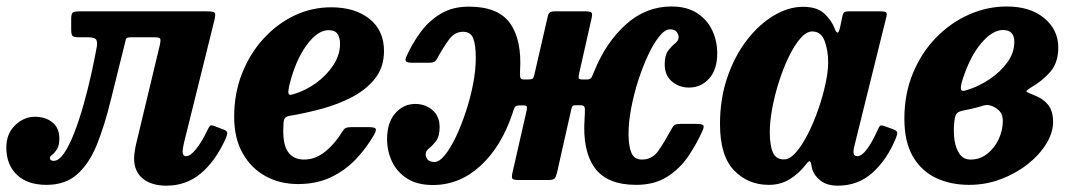

<svg xmlns="http://www.w3.org/2000/svg" viewBox="-52 -555 3366 592"><path d="M-32.5 -100Q-32.5 -143 -5.2 -169Q22 -195 55.5 -195Q88.5 -195 109.8 -177.5Q131 -160 131 -128.5Q131 -106 123.8 -94.8Q116.5 -83.5 109.2 -78.2Q102 -73 102 -68Q102 -59 113.5 -59Q129.5 -59 145.5 -82.5Q161.5 -106 176.8 -145Q192 -184 205.2 -230.8Q218.5 -277.5 229 -324.8Q239.5 -372 246.5 -411Q249 -429.5 242.8 -434.8Q236.5 -440 218.5 -440H193.5Q177 -440 172.2 -443.8Q167.5 -447.5 167.5 -464.5V-495.5Q167.5 -512 172 -516Q176.5 -520 192.5 -520H585Q607 -520 610.2 -515.5Q613.5 -511 609 -492.5L515.5 -115.5Q514 -110.5 512.5 -101Q511 -91.5 511 -88Q511 -73.5 522 -73.5Q535 -73.5 552.5 -95.2Q570 -117 587 -152.5Q592 -163.5 595.8 -167Q599.5 -170.5 611 -165.5L639 -155Q649.5 -150.5 648.8 -143.8Q648 -137 643 -125.5Q611 -56.5 566.2 -19.5Q521.5 17.5 461 17.5Q415.5 17.5 388.5 -4.2Q361.5 -26 361.5 -66.5Q361.5 -76.5 363.8 -90.8Q366 -105 368.5 -114.5L441 -417Q444 -431.5 441.8 -435.8Q439.5 -440 425 -440H352Q337.5 -440 336.2 -434.5Q335 -429 331.5 -415Q308.5 -324 289.5 -246Q270.5 -168 246.8 -109.2Q223 -50.5 186.2 -17.8Q149.5 15 91.5 15Q32.5 15 0 -16.2Q-32.5 -47.5 -32.5 -100Z M670 -195Q670 -266.5 694 -327.8Q718 -389 759.8 -435Q801.5 -481 855.2 -506.8Q909 -532.5 969 -532.5Q1042.5 -532.5 1087.2 -496.8Q1132 -461 1132 -397.5Q1132 -348.5 1105.2 -314Q1078.5 -279.5 1035 -256.5Q991.5 -233.5 940.8 -219.8Q890 -206 842 -198Q830 -196 826 -190.2Q822 -184.5 822 -169Q818.5 -113.5 835 -88.2Q851.5 -63 885.5 -63Q920.5 -63 951 -87.8Q981.5 -112.5 1004 -150Q1008.5 -157.5 1013.8 -160.2Q1019 -163 1032 -163H1084Q1102 -163 1105.8 -158.8Q1109.5 -154.5 1102 -140.5Q1079.5 -101 1047 -66Q1014.5 -31 969.8 -9.2Q925 12.5 867 12.5Q811 12.5 766.5 -12Q722 -36.5 696 -82.8Q670 -129 670 -195ZM852.5 -264.5Q889 -275 921.8 -298.5Q954.5 -322 975.5 -353.8Q996.5 -385.5 996.5 -420.5Q996.5 -438.5 988.8 -450.2Q981 -462 961 -462Q927 -462 892.8 -415Q858.5 -368 839.5 -289.5Q836 -273.5 837.5 -266.8Q839 -260 852.5 -264.5Z M2159.5 -391Q2159.5 -340.5 2134.5 -312.8Q2109.5 -285 2072.5 -285Q2042 -285 2019.8 -303.8Q1997.5 -322.5 1997.5 -357Q1997.5 -384.5 2008.2 -398.8Q2019 -413 2029.8 -421.5Q2040.5 -430 2040.5 -440Q2040.5 -448.5 2034.5 -456.5Q2028.5 -464.5 2013.5 -464.5Q1998.5 -464.5 1981 -443Q1963.5 -421.5 1946.8 -386Q1930 -350.5 1916.2 -307.8Q1902.5 -265 1894.2 -221.8Q1886 -178.5 1886 -142.5Q1886 -105 1894.8 -84Q1903.5 -63 1927.5 -63Q1959.5 -63 1978.8 -91.2Q1998 -119.5 2019 -158Q2023 -166 2027.8 -169.5Q2032.5 -173 2045.5 -173H2096Q2111 -173 2115.5 -169.5Q2120 -166 2115 -154Q2096.5 -112 2070.2 -73.2Q2044 -34.5 2004.8 -9.8Q1965.5 15 1909.5 15Q1819.5 15 1781.5 -37.8Q1743.5 -90.5 1750.5 -190Q1751.5 -204.5 1751.5 -217.5Q1751.5 -230.5 1739.5 -230.5H1723.5Q1715.5 -230.5 1713.2 -227.8Q1711 -225 1709 -216L1665 -20.5Q1662 -9 1657.8 -4.5Q1653.5 0 1638.5 0H1546.5Q1530.5 0 1527.8 -4.2Q1525 -8.5 1528 -22L1570 -206.5Q1573 -219 1572.8 -224.5Q1572.5 -230 1562.5 -230H1549.5Q1538 -230 1534.8 -223.5Q1531.5 -217 1528 -205Q1494 -103 1429.5 -43.8Q1365 15.5 1282.5 15.5Q1235 15.5 1203.8 -4.2Q1172.5 -24 1157 -56.2Q1141.5 -88.5 1141.5 -126.5Q1141.5 -176.5 1166.5 -205.5Q1191.5 -234.5 1228.5 -234.5Q1259 -234.5 1281.2 -215.8Q1303.5 -197 1303.5 -163Q1303.5 -135 1292.8 -120.8Q1282 -106.5 1271.2 -98Q1260.5 -89.5 1260.5 -79.5Q1260.5 -71 1266.5 -63.2Q1272.5 -55.5 1287.5 -55.5Q1302.5 -55.5 1319.8 -76.8Q1337 -98 1353.8 -133.2Q1370.5 -168.5 1384.5 -211Q1398.5 -253.5 1406.8 -296.5Q1415 -339.5 1415 -376Q1415 -417 1407 -437Q1399 -457 1375.5 -457Q1350 -457 1332.5 -433.2Q1315 -409.5 1297 -376.5Q1293 -368.5 1288 -365Q1283 -361.5 1270 -361.5H1220Q1205 -361.5 1200.5 -365.2Q1196 -369 1201 -380.5Q1218 -419 1243.5 -454.2Q1269 -489.5 1305.8 -512Q1342.5 -534.5 1394 -534.5Q1484.5 -534.5 1521 -482.8Q1557.5 -431 1551.5 -336Q1550.5 -322.5 1552.2 -316.2Q1554 -310 1562.5 -310H1577.5Q1586.5 -310 1590 -312.5Q1593.5 -315 1595.5 -324.5L1636.5 -502.5Q1638.5 -512.5 1642.8 -516.2Q1647 -520 1659.5 -520H1753.5Q1769.5 -520 1772.2 -515.5Q1775 -511 1772 -498.5L1734 -330Q1731.5 -318 1732.2 -314Q1733 -310 1744.5 -310H1758.5Q1769 -310 1772.8 -317.8Q1776.5 -325.5 1781 -337Q1816.5 -424.5 1878 -479.8Q1939.5 -535 2018.5 -535Q2065.5 -535 2097 -514.8Q2128.5 -494.5 2144 -461.5Q2159.5 -428.5 2159.5 -391Z M2710.5 -129.5Q2683.5 -63.5 2638.8 -23Q2594 17.5 2531.5 17.5Q2498 17.5 2478 2Q2458 -13.5 2452 -35Q2450.5 -41.5 2449.8 -45.2Q2449 -49 2448.5 -52Q2446.5 -59 2443 -57.8Q2439.5 -56.5 2432.5 -47.5Q2412 -20.5 2383.5 -2.8Q2355 15 2318.5 15Q2254 15 2211 -30Q2168 -75 2168 -172.5Q2168 -251 2190.8 -317Q2213.5 -383 2251 -431.5Q2288.5 -480 2333.8 -507Q2379 -534 2423.5 -534Q2467 -534 2489.2 -513.5Q2511.5 -493 2521 -468.5Q2525.5 -455.5 2530 -454.5Q2534.5 -453.5 2538.5 -472L2545.5 -505.5Q2547 -513.5 2550.8 -516.8Q2554.5 -520 2565 -520H2662Q2678.5 -520 2681 -516Q2683.5 -512 2680 -499L2583 -107.5Q2581.5 -103 2580.5 -96.8Q2579.5 -90.5 2579.5 -86.5Q2579.5 -73.5 2591.5 -73.5Q2605 -73.5 2621 -94.8Q2637 -116 2654.5 -155Q2659 -165.5 2662.2 -167.5Q2665.5 -169.5 2677 -165.5L2703 -156Q2713 -152 2714.2 -147.2Q2715.5 -142.5 2710.5 -129.5ZM2501.5 -362.5Q2501.5 -400 2490.5 -429Q2479.5 -458 2452.5 -458Q2434.5 -458 2415.8 -436.5Q2397 -415 2380 -379.8Q2363 -344.5 2349.8 -303Q2336.5 -261.5 2329 -220.8Q2321.5 -180 2321.5 -147.5Q2321.5 -107 2331 -85.2Q2340.5 -63.5 2364.5 -63.5Q2382.5 -63 2401.8 -84.8Q2421 -106.5 2438.8 -141.5Q2456.5 -176.5 2470.8 -217.2Q2485 -258 2493.2 -296.2Q2501.5 -334.5 2501.5 -362.5Z M2736.5 -189Q2736.5 -265.5 2762.8 -329Q2789 -392.5 2834 -438.8Q2879 -485 2935.5 -510Q2992 -535 3052 -535Q3124.5 -535 3167.8 -499Q3211 -463 3211 -408.5Q3211 -362.5 3187 -334.2Q3163 -306 3126.5 -285Q3111 -275.5 3112.8 -272.8Q3114.5 -270 3135.5 -262Q3163.5 -251.5 3179.2 -232.5Q3195 -213.5 3195 -179Q3195 -146 3174.2 -112Q3153.5 -78 3117.2 -49.2Q3081 -20.5 3034.5 -2.8Q2988 15 2936 15Q2879.5 15 2834.2 -6.2Q2789 -27.5 2762.8 -72.5Q2736.5 -117.5 2736.5 -189ZM2930 -277.5Q2966 -288.5 2999.5 -311Q3033 -333.5 3054.2 -363Q3075.5 -392.5 3075.5 -426Q3075.5 -462.5 3040.5 -462.5Q3008 -462.5 2973 -421.2Q2938 -380 2915 -306.5Q2909 -286.5 2911.2 -279Q2913.5 -271.5 2930 -277.5ZM2972 -227Q2957 -222.5 2942.2 -219.2Q2927.5 -216 2914.5 -213.5Q2900 -210 2895.8 -202Q2891.5 -194 2890 -174Q2887.5 -148 2891.2 -122.5Q2895 -97 2907 -80Q2919 -63 2941 -63Q2969.5 -63 2992 -80.8Q3014.5 -98.5 3027.2 -125.8Q3040 -153 3040 -181.5Q3040 -201 3031 -211.2Q3022 -221.5 3008 -227.5Q2998.5 -231.5 2990.8 -231.2Q2983 -231 2972 -227Z"/></svg>

Font: Besley* Narrow
Style: Bold Italic
Weight: 700
Width: 4
Italic angle: -13°
Designer: Owen Earl
Foundry: indestructible type*
Version: Version 3.000; ttfautohint (v1.8.3)